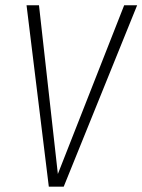

<svg xmlns="http://www.w3.org/2000/svg" viewBox="-20 -704 537 724"><path d="M497.1 -684.1 220.2 0H164.1L80.1 -684.1H127L198.2 -47.9L448.2 -684.1Z"/></svg>

Font: Fira Sans Compressed ExtraLight
Style: Italic
Weight: 250
Width: 3
Italic angle: -8°
Designer: Carrois Corporate & Edenspiekermann AG
Foundry: Carrois Corporate GbR & Edenspiekermann AG
Version: Version 4.203;PS 004.203;hotconv 1.0.88;makeotf.lib2.5.64775